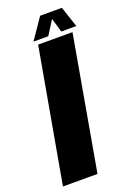

<svg xmlns="http://www.w3.org/2000/svg" viewBox="-198 -857 627 914"><g transform="rotate(-20 115.5 -400.5)"><path d="M-45 0 75 -675H249L130 0ZM59 -696 131 -801H241L276 -696H200L179 -767L134 -696Z"/></g></svg>

Font: Anybody UltraCondensed Black
Style: Italic
Weight: 900
Width: 1
Italic angle: -10°
Designer: Tyler Finck
Foundry: Etcetera Type Company
Version: Version 1.010; ttfautohint (v1.8.3) -l 8 -r 50 -G 200 -x 14 